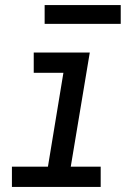

<svg xmlns="http://www.w3.org/2000/svg" viewBox="-20 -737 540 757"><path d="M27 0V-80H169L230 -450H113V-530H334L259 -80H377V0ZM456 -643H156V-717H456Z"/></svg>

Font: Iosevka Curly Medium Oblique
Style: Regular
Weight: 500
Italic angle: -9°
Monospace: yes
Designer: Belleve Invis
Foundry: Belleve Invis
Version: Version 11.1.0; ttfautohint (v1.8.3)